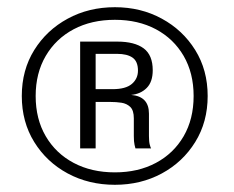

<svg xmlns="http://www.w3.org/2000/svg" viewBox="-20 -761 649 533"><path d="M299 -248Q226.5 -248 168 -279.5Q109.5 -311 75 -366.8Q40.5 -422.5 40.5 -494.5Q40.5 -566.5 75 -622Q109.5 -677.5 168 -709.2Q226.5 -741 299 -741Q371 -741 429.2 -709.2Q487.5 -677.5 522 -622Q556.5 -566.5 556.5 -494.5Q556.5 -422.5 522 -366.8Q487.5 -311 429.2 -279.5Q371 -248 299 -248ZM299 -282.5Q363.5 -282.5 412.8 -308.8Q462 -335 489.8 -382.8Q517.5 -430.5 517.5 -494.5Q517.5 -558 489.8 -605.8Q462 -653.5 412.8 -679.8Q363.5 -706 299 -706Q234 -706 184.5 -679.8Q135 -653.5 107 -605.8Q79 -558 79 -494.5Q79 -430.5 107 -382.8Q135 -335 184.5 -308.8Q234 -282.5 299 -282.5ZM202.5 -349V-645.5H305.5Q353.5 -645.5 378.8 -626.8Q404 -608 404 -566Q404 -533.5 387.2 -516.8Q370.5 -500 344 -497.5Q393.5 -493.5 393.5 -445.5V-383.5Q393.5 -367.5 395.8 -359.2Q398 -351 399.5 -349H356Q355.5 -350.5 353.5 -359Q351.5 -367.5 351.5 -383.5V-432.5Q351.5 -454.5 341.8 -464Q332 -473.5 317.2 -475.8Q302.5 -478 286.5 -478H245.5V-349ZM245.5 -513.5H292.5Q329 -513.5 346 -528Q363 -542.5 363 -565Q363 -590.5 348 -601Q333 -611.5 305 -611.5H245.5Z"/></svg>

Font: Epilogue Medium
Style: Regular
Weight: 500
Designer: Tyler Finck
Foundry: Etcetera Type Co
Version: Version 2.111; ttfautohint (v1.8.3)